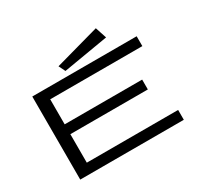

<svg xmlns="http://www.w3.org/2000/svg" viewBox="-161 -1026 1322 1249"><g transform="rotate(-30 500.0 -401.0)"><path d="M108 0V-624H892V-550H200V-362H782V-288H200V-74H886V0ZM378 -660 354 -709 688 -802 716 -717Z"/></g></svg>

Font: Inconsolata UltraExpanded
Style: Regular
Weight: 400
Width: 9
Monospace: yes
Designer: Raph Levien, Cyreal, Brenton Simpson
Foundry: Raph Levien, Cyreal, Google
Version: Version 3.000; ttfautohint (v1.8.2.53-6de2)